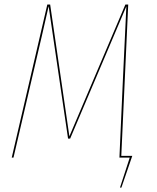

<svg xmlns="http://www.w3.org/2000/svg" viewBox="-20 -701 698 854"><path d="M519.5 -7.8H568.4L520 133.3H513.7L557.1 0H511.2L526.9 -351.6Q528.8 -393.6 532.2 -464.4Q535.6 -535.2 538.1 -588.4Q540.5 -641.6 542 -672.9L292 -84.5H282.7L196.3 -673.3Q173.3 -570.3 123.5 -358.4L40 0H32.2L190.4 -680.7H203.1L288.6 -94.7L537.6 -680.7H550.3Z"/></svg>

Font: Fira Sans Compressed Eight
Style: Italic
Weight: 100
Width: 3
Italic angle: -8°
Designer: Carrois Corporate & Edenspiekermann AG
Foundry: Carrois Corporate GbR & Edenspiekermann AG
Version: Version 4.203;PS 004.203;hotconv 1.0.88;makeotf.lib2.5.64775